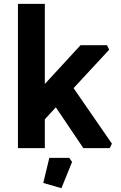

<svg xmlns="http://www.w3.org/2000/svg" viewBox="-20 -760 620 985"><path d="M72 0V-740H210V-329.2L393 -528H529L540.1 -505L357.5 -307.9L554.1 -23L543 0H407.6L266.5 -209.4L210 -148V0ZM202 178.6 233 50H335.4L349.7 70.7L295.2 205.4Z"/></svg>

Font: Oxanium ExtraLight
Style: Regular
Weight: 200
Designer: Severin Meyer
Version: Version 2.000